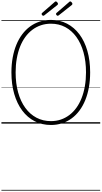

<svg xmlns="http://www.w3.org/2000/svg" viewBox="-20 -1732 1424 2690"><path d="M694 19Q568 19 466 -33.5Q364 -86 291.5 -183Q219 -280 179.5 -415.5Q140 -551 140 -718Q140 -829 158 -926.5Q176 -1024 209.5 -1105.5Q243 -1187 291.5 -1251.5Q340 -1316 401.5 -1361Q463 -1406 536.5 -1429.5Q610 -1453 694 -1453Q818 -1453 919 -1400.5Q1020 -1348 1092.5 -1251.5Q1165 -1155 1204 -1019.5Q1243 -884 1243 -718Q1243 -607 1225.5 -509Q1208 -411 1174.5 -329Q1141 -247 1093 -182.5Q1045 -118 983.5 -73Q922 -28 849 -4.5Q776 19 694 19ZM694 -35Q768 -35 832.5 -57Q897 -79 952 -120.5Q1007 -162 1050 -221.5Q1093 -281 1123 -357Q1153 -433 1169 -524Q1185 -615 1185 -718Q1185 -873 1150 -998.5Q1115 -1124 1050 -1214Q985 -1304 895 -1352Q805 -1400 694 -1400Q619 -1400 553.5 -1378Q488 -1356 433 -1314.5Q378 -1273 334.5 -1213.5Q291 -1154 261 -1078Q231 -1002 215 -911.5Q199 -821 199 -718Q199 -563 234 -437Q269 -311 334.5 -221Q400 -131 491 -83Q582 -35 694 -35ZM587 -1511Q579 -1511 571 -1519.5Q563 -1528 563 -1536Q563 -1538 564 -1541.5Q565 -1545 568 -1549L745 -1703Q749 -1707 752.5 -1709.5Q756 -1712 761 -1712Q768 -1712 775 -1706.5Q782 -1701 787 -1693.5Q792 -1686 792 -1679Q792 -1674 791 -1671Q790 -1668 785 -1663L602 -1518Q597 -1516 594 -1513.5Q591 -1511 587 -1511ZM790 -1511Q781 -1511 773 -1519.5Q765 -1528 765 -1536Q765 -1538 765.5 -1541.5Q766 -1545 770 -1549L948 -1703Q952 -1707 955 -1709.5Q958 -1712 963 -1712Q970 -1712 977 -1706.5Q984 -1701 989 -1693.5Q994 -1686 994 -1679Q994 -1674 993 -1671Q992 -1668 987 -1663L804 -1518Q799 -1516 796 -1513.5Q793 -1511 790 -1511ZM0 928H1384V938H0ZM0 -20H1384V0H0ZM0 -505H1384V-500H0ZM0 -1448H1384V-1438H0Z"/></svg>

Font: Playwrite ID Guides
Style: Regular
Weight: 400
Designer: Veronika Burian, José Scaglione
Foundry: TypeTogether
Version: Version 1.003